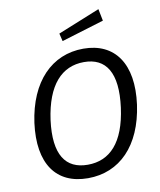

<svg xmlns="http://www.w3.org/2000/svg" viewBox="-100 -1022 928 1111"><g transform="rotate(-10 363.5 -466.5)"><path d="M555 -943 308 -843 319 -797 569 -873ZM327 10C513 10 646 -124 679 -360C711 -597 613 -733 429 -733C243 -733 109 -596 76 -359C45 -123 140 10 327 10ZM339 -67C209 -67 145 -158 171 -359C199 -562 289 -656 419 -656C548 -656 611 -562 584 -359C557 -158 469 -67 339 -67Z"/></g></svg>

Font: United Sans
Style: Italic
Weight: 400
Italic angle: -8°
Designer: Pablo Impallari, Rodrigo Fuenzalida (Modified by Dan O. Williams)
Version: Version 1.000;PS 001.000;hotconv 1.0.88;makeotf.lib2.5.64775